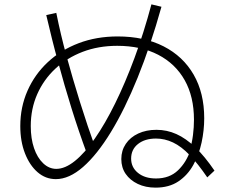

<svg xmlns="http://www.w3.org/2000/svg" viewBox="-20 -825 1040 880"><path d="M693 35Q647 35 611.5 18Q576 1 556 -28Q536 -57 536 -96Q536 -135 556.5 -165.5Q577 -196 613.5 -213Q650 -230 697 -230Q745 -230 788.5 -210.5Q832 -191 875 -150Q918 -109 963 -43L930 -12Q887 -75 849 -114.5Q811 -154 773 -172Q735 -190 695 -190Q644 -190 612.5 -165Q581 -140 581 -98Q581 -58 612.5 -32.5Q644 -7 695 -7Q757 -7 796 -44.5Q835 -82 853 -138H850Q860 -170 864.5 -206Q869 -242 869 -276Q869 -382 826.5 -457.5Q784 -533 705 -574Q626 -615 517 -615Q431 -615 359 -587.5Q287 -560 233.5 -510Q180 -460 150.5 -393Q121 -326 121 -247Q121 -190 136 -146Q151 -102 178 -76.5Q205 -51 238 -51Q278 -51 323 -87Q368 -123 415 -190.5Q462 -258 508 -351.5Q554 -445 596.5 -559.5Q639 -674 674 -805L720 -794Q670 -615 611 -469.5Q552 -324 488.5 -220Q425 -116 361 -60Q297 -4 236 -4Q189 -4 152.5 -35.5Q116 -67 94.5 -122Q73 -177 73 -247Q73 -334 106 -409Q139 -484 199 -540Q259 -596 340.5 -627Q422 -658 519 -658Q641 -658 730 -612.5Q819 -567 867.5 -483Q916 -399 916 -283Q916 -228 904 -172Q892 -116 866 -69Q840 -22 797.5 6.5Q755 35 693 35ZM379 -119Q340 -225 307.5 -329.5Q275 -434 247 -538Q232 -592 218.5 -646Q205 -700 192 -756L238 -766Q248 -716 259.5 -667.5Q271 -619 284 -571Q313 -465 346.5 -357.5Q380 -250 420 -139Z"/></svg>

Font: M PLUS 1 Light
Style: Regular
Weight: 300
Designer: Coji Morishita
Foundry: UNDERFOREST DESIGN
Version: Version 1.001